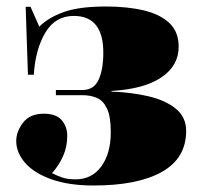

<svg xmlns="http://www.w3.org/2000/svg" viewBox="-20 -557 608 591"><path d="M268 14Q192 14 138.5 -5Q85 -24 57.5 -55.5Q30 -87 30 -123Q30 -152 51 -179.5Q72 -207 115 -207Q153 -207 170 -187Q187 -167 187 -139Q187 -105 174 -76Q161 -47 140 -24Q156 -16 172 -10.5Q188 -5 213 -5Q263 -5 292 -45Q321 -85 321 -150Q321 -198 309.5 -222.5Q298 -247 278.5 -255.5Q259 -264 234 -264H152V-280H234Q269 -280 283.5 -311.5Q298 -343 298 -395Q298 -508 207 -508Q150 -508 119.5 -456.5Q89 -405 84 -327H66L59 -536H74L101 -475Q129 -503 176.5 -520Q224 -537 306 -537Q372 -537 422.5 -525Q473 -513 501.5 -486Q530 -459 530 -413Q530 -355 477 -319Q424 -283 323 -277V-275Q383 -273 435.5 -261Q488 -249 520.5 -223Q553 -197 553 -154Q553 -70 478.5 -28Q404 14 268 14Z"/></svg>

Font: Display Black
Style: Regular
Weight: 900
Designer: Latin by Veronika Burian and Jose Scaglione. Greek by Irene Vlachou. Cyrillic by Vera Evstafieva.
Foundry: TypeTogether
Version: Version 3.002